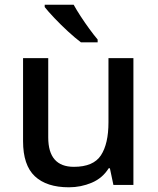

<svg xmlns="http://www.w3.org/2000/svg" viewBox="-20 -786 670 816"><path d="M547 -539V0H462L447 -71H442Q416 -29 370 -9.5Q324 10 273 10Q178 10 128 -37Q78 -84 78 -186V-539H185V-202Q185 -77 294 -77Q377 -77 409 -126Q441 -175 441 -266V-539ZM293 -766Q305 -744 323 -716.5Q341 -689 360 -663Q379 -637 395 -618V-606H324Q300 -624 269.5 -652Q239 -680 211.5 -709Q184 -738 170 -756V-766Z"/></svg>

Font: Noto Sans Sinhala UI Medium
Style: Regular
Weight: 500
Designer: Jelle Bosma - Monotype Design Team
Foundry: Monotype Imaging Inc.
Version: Version 2.006; ttfautohint (v1.8.4.7-5d5b)